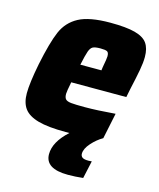

<svg xmlns="http://www.w3.org/2000/svg" viewBox="-108 -595 712 862"><g transform="rotate(15 248.0 -163.5)"><path d="M487 -409Q487 -383 480.5 -347.5Q474 -312 461 -254L453 -214H197Q188 -169 188 -158Q188 -141 195 -133.5Q202 -126 221 -124Q240 -122 285 -122Q340 -122 426 -129L401 -9Q373 7 349.5 33.5Q326 60 326 83Q326 94 334 100Q342 106 363 106L378 105L360 187Q324 191 290 191Q184 191 184 123Q184 66 248 8H230Q148 8 102 -5Q56 -18 36.5 -44.5Q17 -71 17 -115Q17 -162 35 -254Q57 -361 79.5 -413Q102 -465 151.5 -491.5Q201 -518 298 -518Q372 -518 413 -507Q454 -496 470.5 -472.5Q487 -449 487 -409ZM324 -369Q324 -386 316 -390.5Q308 -395 285 -395Q260 -395 249.5 -389.5Q239 -384 232.5 -366Q226 -348 216 -301H314L316 -316Q324 -358 324 -369Z"/></g></svg>

Font: Saira Semi Condensed ExtraBold
Style: Italic
Weight: 800
Width: 4
Italic angle: -12°
Designer: Hector Gatti with collaboration of the Omnibus-Type team
Foundry: Omnibus-Type
Version: Version 1.001; ttfautohint (v1.8)